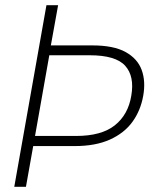

<svg xmlns="http://www.w3.org/2000/svg" viewBox="-20 -720 598 740"><path d="M35 0 159 -700H204L176 -545H336Q418 -545 464 -519.5Q510 -494 526 -450.5Q542 -407 532 -351Q522 -294 490.5 -250.5Q459 -207 403.5 -182Q348 -157 268 -157H108L80 0ZM115 -196H273Q371 -196 422.5 -237Q474 -278 486 -351Q499 -426 462.5 -466.5Q426 -507 326 -507H170Z"/></svg>

Font: DM Sans 9pt ExtraLight
Style: Italic
Weight: 250
Italic angle: -10°
Version: Version 4.004;gftools[0.9.30]